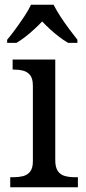

<svg xmlns="http://www.w3.org/2000/svg" viewBox="-20 -786 360 806"><path d="M23 0V-42H36Q58 -42 76.5 -46.5Q95 -51 106.5 -65.5Q118 -80 118 -109V-426Q118 -456 106.5 -470.5Q95 -485 76.5 -489.5Q58 -494 36 -494H33V-536H212V-114Q212 -83 223 -67.5Q234 -52 253 -47Q272 -42 294 -42H307V0ZM10 -619Q26 -638 45 -664Q64 -690 82 -717Q100 -744 110 -766H205Q216 -744 233.5 -717Q251 -690 270.5 -664Q290 -638 305 -619V-606H266Q247 -617 227.5 -632Q208 -647 190 -663.5Q172 -680 157 -696Q142 -680 124 -663.5Q106 -647 87 -632Q68 -617 49 -606H10Z"/></svg>

Font: Noto Serif Hebrew
Style: Regular
Weight: 400
Designer: Monotype Design Team
Foundry: Monotype Imaging Inc.
Version: Version 2.003